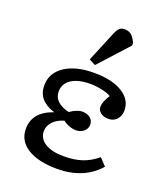

<svg xmlns="http://www.w3.org/2000/svg" viewBox="-148 -906 877 1020"><g transform="rotate(20 290.0 -396.0)"><path d="M297 14Q188 14 127.5 -24Q67 -62 67 -130Q67 -225 177 -263V-264Q80 -295 80 -379Q80 -450 141.5 -491.5Q203 -533 308 -533Q408 -533 467 -497Q526 -461 526 -400Q526 -369 508 -349Q490 -329 461 -329Q433 -329 416 -342Q399 -355 399 -375Q399 -403 426 -445Q410 -456 375 -463.5Q340 -471 308 -471Q240 -471 201.5 -445.5Q163 -420 163 -375Q163 -313 250 -291Q289 -318 319 -318Q346 -318 363.5 -304Q381 -290 381 -267Q381 -244 363 -228.5Q345 -213 319 -213Q301 -213 280.5 -220.5Q260 -228 245 -240Q206 -229 183.5 -205Q161 -181 161 -151Q161 -109 199.5 -85Q238 -61 305 -61Q364 -61 408 -75.5Q452 -90 493 -124L531 -84Q490 -36 430 -11Q370 14 297 14ZM296 -573 260 -592 330 -761Q341 -787 351.5 -796.5Q362 -806 381 -806Q403 -806 418 -794Q433 -782 446 -753V-738Z"/></g></svg>

Font: Literata 7pt
Style: Regular
Weight: 400
Designer: Latin by Veronika Burian and Jose Scaglione. Greek by Irene Vlachou. Cyrillic by Vera Evstafieva.
Foundry: TypeTogether
Version: Version 3.002